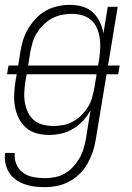

<svg xmlns="http://www.w3.org/2000/svg" viewBox="-24 -548 544 791"><path d="M161 223Q139 223 118 220.5Q97 218 77.5 211Q58 204 41 192Q24 180 13.5 163Q3 146 -1.5 125Q-6 104 -3 82H37Q34 107 43.5 128.5Q53 150 71 163.5Q89 177 113 181.5Q137 186 161 186Q181 186 202 182Q223 178 242.5 167Q262 156 277 139.5Q292 123 303 104.5Q314 86 320 65.5Q326 45 330 24L349 -94Q337 -71 318.5 -51Q300 -31 276.5 -17Q253 -3 227.5 2.5Q202 8 178 8Q151 8 126 1Q101 -6 82.5 -22.5Q64 -39 53 -61.5Q42 -84 37.5 -109.5Q33 -135 34.5 -162Q36 -189 40 -215L45 -242H5L11 -278H51L60 -335Q64 -360 71.5 -384Q79 -408 92.5 -430.5Q106 -453 124.5 -472.5Q143 -492 166 -504.5Q189 -517 214 -522.5Q239 -528 263 -528Q290 -528 315 -521Q340 -514 358 -497.5Q376 -481 387 -458Q398 -435 402 -410L420 -520H461L421 -278H469L463 -242H415L370 30Q366 55 357.5 79.5Q349 104 336 127Q323 150 303.5 169Q284 188 260 200.5Q236 213 211 218Q186 223 161 223ZM92 -278H380L385 -307Q388 -329 389 -351Q390 -373 386.5 -394Q383 -415 374.5 -434Q366 -453 350 -466.5Q334 -480 313.5 -485.5Q293 -491 270 -491Q250 -491 229 -486.5Q208 -482 189 -471.5Q170 -461 154 -445Q138 -429 126.5 -410Q115 -391 109.5 -370.5Q104 -350 100 -329ZM197 -29Q217 -29 237.5 -33Q258 -37 277 -47.5Q296 -58 311.5 -73.5Q327 -89 338.5 -107.5Q350 -126 355.5 -146.5Q361 -167 365 -187L374 -242H86L80 -209Q77 -187 76 -165.5Q75 -144 79 -123Q83 -102 92 -83.5Q101 -65 117 -52Q133 -39 154 -34Q175 -29 197 -29Z"/></svg>

Font: Iosevka Curly Extralight
Style: Italic
Weight: 200
Italic angle: -9°
Monospace: yes
Designer: Belleve Invis
Foundry: Belleve Invis
Version: Version 22.1.2; ttfautohint (v1.8.4)